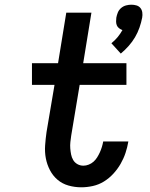

<svg xmlns="http://www.w3.org/2000/svg" viewBox="-20 -789 640 817"><path d="M494 -561 454 -605Q469 -617 480.5 -631Q492 -645 501 -661Q493 -664 486.5 -669Q480 -674 477 -681.5Q474 -689 474 -697.5Q474 -706 475 -714Q477 -725 481.5 -736Q486 -747 495.5 -755Q505 -763 516.5 -766Q528 -769 539 -769Q550 -769 560.5 -766Q571 -763 577.5 -755Q584 -747 585.5 -736Q587 -725 585 -714Q581 -693 573.5 -671.5Q566 -650 554.5 -630.5Q543 -611 527.5 -593.5Q512 -576 494 -561ZM326 8Q298 8 271.5 0.5Q245 -7 225 -24Q205 -41 192.5 -65Q180 -89 175 -115.5Q170 -142 172 -170.5Q174 -199 178 -227L212 -428H116V-520H227L262 -735H369L334 -520H518V-428H319L283 -212Q281 -199 279.5 -185Q278 -171 279 -158Q280 -145 282.5 -132Q285 -119 291.5 -108Q298 -97 309.5 -90.5Q321 -84 335 -84Q346 -84 357.5 -88.5Q369 -93 378 -101Q387 -109 393.5 -119.5Q400 -130 405 -141Q410 -152 413.5 -163.5Q417 -175 419 -186V-187H526V-186Q522 -162 514 -138Q506 -114 493 -91.5Q480 -69 462 -49.5Q444 -30 422 -16.5Q400 -3 375 2.5Q350 8 326 8Z"/></svg>

Font: Iosevka SmBd Ex Obl
Style: Regular
Weight: 600
Width: 7
Italic angle: -9°
Monospace: yes
Designer: Belleve Invis
Foundry: Belleve Invis
Version: Version 32.5.0; ttfautohint (v1.8.4)